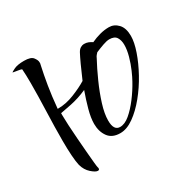

<svg xmlns="http://www.w3.org/2000/svg" viewBox="-122 -560 728 736"><g transform="rotate(-30 242.5 -191.5)"><path d="M109 62Q99 62 81.5 46.5Q64 31 57 6Q53 -11 51 -40Q49 -69 49 -105Q49 -165 51.5 -234Q54 -303 54 -358Q54 -376 53.5 -392Q53 -408 52 -420Q50 -422 40.5 -423.5Q31 -425 22.5 -426.5Q14 -428 14 -428Q14 -430 29.5 -437.5Q45 -445 74 -445Q104 -445 113.5 -432.5Q123 -420 123 -411Q123 -409 123 -406Q123 -403 122 -401Q113 -360 106 -317.5Q99 -275 94 -221H97Q131 -221 167.5 -235.5Q204 -250 230 -266Q244 -299 256.5 -326Q269 -353 276 -366Q282 -377 290 -381.5Q298 -386 305 -386Q316 -386 324.5 -382.5Q333 -379 340 -374Q359 -383 379.5 -388.5Q400 -394 420 -394Q443 -394 460 -376Q477 -358 477 -323Q477 -295 463.5 -256Q450 -217 427.5 -176Q405 -135 376 -99.5Q347 -64 316 -42Q285 -20 256 -20Q220 -20 203 -43.5Q186 -67 186 -101Q186 -127 195.5 -162Q205 -197 218 -233Q182 -217 146 -209.5Q110 -202 97 -200V-190Q97 -174 98.5 -146Q100 -118 102.5 -85Q105 -52 107.5 -22Q110 8 112 28Q114 48 115 50Q116 52 116 55Q116 62 109 62ZM267 -41Q288 -41 310.5 -60Q333 -79 355 -108Q377 -137 394 -168Q402 -182 412.5 -206Q423 -230 430.5 -257Q438 -284 438 -306Q438 -326 429.5 -339.5Q421 -353 398 -353Q387 -353 370 -347Q353 -341 334 -333Q330 -329 326.5 -324.5Q323 -320 321 -315Q302 -280 283 -237.5Q264 -195 251.5 -155Q239 -115 239 -85Q239 -41 267 -41Z"/></g></svg>

Font: Comforter
Style: Regular
Weight: 400
Designer: Robert E. Leuschke
Foundry: Robert E. Leuschke
Version: Version 1.013; ttfautohint (v1.8.3)